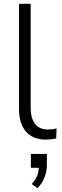

<svg xmlns="http://www.w3.org/2000/svg" viewBox="-20 -725 325 1008"><path d="M221 8Q153 8 116.5 -34Q80 -76 80 -153V-705H141V-160Q141 -122 151.5 -96.5Q162 -71 182 -58Q202 -45 231 -45Q244 -45 255.5 -46.5Q267 -48 277 -51L275 2Q260 5 247 6.5Q234 8 221 8ZM177 263 146 241Q169 216 176.5 194Q184 172 184 148L202 156H142V83H226V140Q226 176 213.5 207Q201 238 177 263Z"/></svg>

Font: Nunito Sans 12pt ExtraLight 12pt Light
Style: Regular
Weight: 300
Version: Version 3.101;gftools[0.9.27]